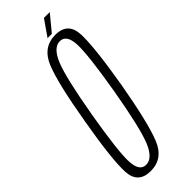

<svg xmlns="http://www.w3.org/2000/svg" viewBox="-236 -693 711 711"><g transform="rotate(-45 119.0 -337.5)"><path d="M66.5 3Q131.5 3 158.2 -63Q185 -129 215 -299.5Q244 -470 241.2 -537Q238.5 -604 173 -604Q107.5 -604 80.2 -537.2Q53 -470.5 24 -299.5Q-5.5 -129.5 -2.5 -63.2Q0.5 3 66.5 3ZM70.5 -25.5Q37 -25.5 34.2 -79Q31.5 -132.5 60 -299.5Q89 -466.5 111.8 -521Q134.5 -575.5 168 -575.5Q202 -575.5 204.8 -521.2Q207.5 -467 179 -299.5Q150 -133.5 127.2 -79.5Q104.5 -25.5 70.5 -25.5ZM144 -615.5H166.5L218 -678H187.5Z"/></g></svg>

Font: Anybody ExtraCondensed ExtraLight
Style: Italic
Weight: 250
Width: 2
Italic angle: -10°
Version: Version 1.113;gftools[0.9.25]